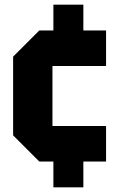

<svg xmlns="http://www.w3.org/2000/svg" viewBox="-20 -760 495 820"><path d="M36 -182V-518L148 -630H208V-740H336V-630H433V-478H204V-222H433V-70H336V40H208V-70H148Z"/></svg>

Font: Tektur SemiCondensed
Style: Bold
Weight: 700
Width: 4
Designer: Adam Jagosz
Foundry: Adam Jagosz
Version: Version 1.005;gftools[0.9.30]